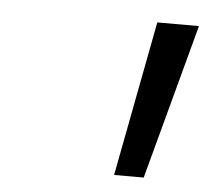

<svg xmlns="http://www.w3.org/2000/svg" viewBox="-34 -731 417 381"><g transform="rotate(5 174.0 -540.5)"><path d="M265 -695H348L265 -386H206Z"/></g></svg>

Font: Coval
Style: Light Italic
Weight: 300
Foundry: Context Ltd
Version: Version 001.000